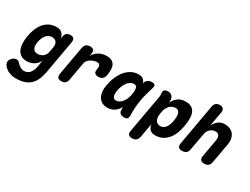

<svg xmlns="http://www.w3.org/2000/svg" viewBox="-123 -1461 3198 2453"><g transform="rotate(30 1476.5 -235.0)"><path d="M337 -99Q328 -76 311 -56Q294 -36 271.5 -21.5Q249 -7 221.5 1.5Q194 10 163 10Q103 10 69 -16.5Q35 -43 20 -84.5Q5 -126 5 -176.5Q5 -227 13 -274Q22 -324 40.5 -374.5Q59 -425 90.5 -466.5Q122 -508 169 -534Q216 -560 282 -560Q330 -560 359.5 -533.5Q389 -507 396 -459L401 -485Q407 -523 426.5 -541.5Q446 -560 484 -560Q521 -560 534 -541.5Q547 -523 541 -485L455 0Q444 65 422 115Q400 165 364.5 199.5Q329 234 277 252Q225 270 152 270Q123 270 96 264.5Q69 259 45 248Q21 237 1 220.5Q-19 204 -35 181Q-42 170 -45 157Q-48 144 -46 130Q-43 116 -35 102.5Q-27 89 -14.5 78Q-2 67 13 60Q28 53 44 53Q53 53 62.5 56Q72 59 79 67Q90 79 102 91Q114 103 128.5 112.5Q143 122 160 128.5Q177 135 197 135Q220 135 240 126.5Q260 118 276 100.5Q292 83 303 58Q314 33 320 0ZM238 -140Q260 -140 280 -147.5Q300 -155 316 -167.5Q332 -180 342.5 -197.5Q353 -215 356 -235L371 -315Q374 -337 371.5 -356Q369 -375 359 -389.5Q349 -404 332.5 -412Q316 -420 293 -420Q263 -420 240.5 -406.5Q218 -393 202.5 -372Q187 -351 177.5 -325Q168 -299 163 -273Q159 -248 159.5 -224.5Q160 -201 167.5 -182Q175 -163 192 -151.5Q209 -140 238 -140Z M673 10Q635 10 621 -8.5Q607 -27 613 -65L688 -487Q695 -524 716 -542Q737 -560 774 -560Q811 -560 825.5 -542Q840 -524 833 -487L826 -450Q841 -476 861 -496.5Q881 -517 905.5 -531Q930 -545 959 -552.5Q988 -560 1021 -560Q1064 -560 1091.5 -546Q1119 -532 1134 -505.5Q1149 -479 1151 -442Q1153 -405 1145 -360L1144 -350Q1137 -312 1115 -293.5Q1093 -275 1055 -275Q1017 -275 1002 -293.5Q987 -312 994 -350V-352Q997 -368 997.5 -382Q998 -396 994 -406.5Q990 -417 980.5 -423.5Q971 -430 953 -430Q929 -430 904.5 -422.5Q880 -415 859 -401.5Q838 -388 823.5 -369Q809 -350 805 -328L758 -65Q752 -27 731.5 -8.5Q711 10 673 10Z M1348 10Q1312 10 1280.5 -4Q1249 -18 1227.5 -48Q1206 -78 1198 -125Q1190 -172 1202 -238Q1214 -305 1239.5 -364Q1265 -423 1301.5 -466.5Q1338 -510 1385.5 -535Q1433 -560 1489 -560Q1536 -560 1561 -538Q1582 -519 1591 -489Q1592 -491 1593 -494Q1604 -527 1627.5 -543.5Q1651 -560 1686 -560Q1720 -560 1730 -544Q1740 -528 1729 -494Q1712 -441 1698 -389Q1684 -337 1674.5 -283.5Q1665 -230 1661 -173.5Q1657 -117 1659 -54Q1660 -20 1647 -5Q1634 10 1600 10Q1565 10 1544.5 -5.5Q1524 -21 1523 -54Q1522 -76 1522 -97Q1515 -84 1506 -72Q1477 -32 1438 -11Q1399 10 1348 10ZM1404 -125Q1423 -125 1443.5 -135Q1464 -145 1483 -165.5Q1502 -186 1518 -218Q1530 -243 1537 -277Q1538 -280 1539 -284L1543 -308Q1546 -330 1548 -348Q1549 -372 1544.5 -389Q1540 -406 1529 -415.5Q1518 -425 1499 -425Q1471 -425 1447 -410Q1423 -395 1404.5 -370Q1386 -345 1372.5 -312Q1359 -279 1353 -242Q1344 -191 1355.5 -158Q1367 -125 1404 -125Z M2004 -440Q2016 -464 2032 -486Q2048 -508 2069.5 -524.5Q2091 -541 2119.5 -550.5Q2148 -560 2184 -560Q2240 -560 2273 -539Q2306 -518 2321 -480.5Q2336 -443 2335.5 -390.5Q2335 -338 2324 -276Q2315 -227 2296.5 -176Q2278 -125 2246 -83.5Q2214 -42 2167.5 -16Q2121 10 2055 10Q2007 10 1980 -16.5Q1953 -43 1946 -91L1910 115Q1903 153 1881 171.5Q1859 190 1821 190Q1783 190 1768 171.5Q1753 153 1760 115L1861 -449Q1863 -459 1862.5 -468Q1862 -477 1860 -487Q1855 -524 1869.5 -542Q1884 -560 1921 -560Q1958 -560 1978.5 -541.5Q1999 -523 2005 -487Q2007 -478 2006.5 -463.5Q2006 -449 2004 -440ZM2112 -425Q2090 -425 2068.5 -416Q2047 -407 2029.5 -390Q2012 -373 1999.5 -349Q1987 -325 1982 -295L1975 -255Q1971 -229 1973.5 -205.5Q1976 -182 1986 -164Q1996 -146 2013 -135.5Q2030 -125 2053 -125Q2083 -125 2104 -139Q2125 -153 2139 -175.5Q2153 -198 2161.5 -225Q2170 -252 2174 -277Q2178 -302 2179 -328Q2180 -354 2174.5 -375.5Q2169 -397 2154 -411Q2139 -425 2112 -425Z M2543 -65Q2537 -27 2515 -8.5Q2493 10 2455 10Q2417 10 2402 -8.5Q2387 -27 2393 -65L2500 -667Q2506 -704 2527 -722Q2548 -740 2582 -740Q2616 -740 2633.5 -722Q2651 -704 2645 -667L2606 -450Q2632 -503 2671 -531.5Q2710 -560 2758 -560Q2806 -560 2840.5 -544Q2875 -528 2895 -500.5Q2915 -473 2922 -435.5Q2929 -398 2921 -355L2869 -65Q2863 -27 2841 -8.5Q2819 10 2781 10Q2743 10 2728 -8.5Q2713 -27 2719 -65L2765 -325Q2768 -342 2767 -359Q2766 -376 2759.5 -389.5Q2753 -403 2740.5 -411.5Q2728 -420 2707 -420Q2684 -420 2664 -412Q2644 -404 2628 -389.5Q2612 -375 2602 -356Q2592 -337 2588 -315Z"/></g></svg>

Font: Maple Mono ExtraBold
Style: Italic
Weight: 800
Italic angle: -10°
Monospace: yes
Designer: subframe7536
Version: Version 7.200